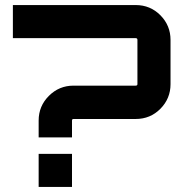

<svg xmlns="http://www.w3.org/2000/svg" viewBox="-20 -740 718 760"><path d="M31 -720H517Q575 -720 615 -679.5Q655 -639 655 -582V-407Q655 -350 615 -309.5Q575 -269 517 -269H271Q265 -269 265 -263V-196H133V-263Q133 -320 173.5 -360.5Q214 -401 271 -401H517Q524 -401 524 -407V-582Q524 -589 517 -589H31ZM265 0H133V-131H265Z"/></svg>

Font: Orbitron
Style: Bold
Weight: 700
Designer: Matt McInerney
Foundry: Matt McInerney
Version: Version 001.001